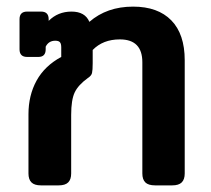

<svg xmlns="http://www.w3.org/2000/svg" viewBox="-20 -560 638 580"><path d="M66 -36V-215Q66 -272 90.5 -316.5Q115 -361 165 -388V-417Q165 -428 161 -432.5Q157 -437 147 -437Q127 -437 118 -419V-411Q118 -388 96 -388H62Q39 -388 39 -411V-502Q39 -525 62 -525H104Q127 -525 127 -502V-497Q155 -525 196 -525Q237 -525 250 -494Q303 -540 382 -540Q457 -540 497.5 -498.5Q538 -457 538 -378V-36Q538 -18 529 -9Q520 0 500 0H449Q428 0 419 -9Q410 -18 410 -36V-372Q410 -441 342 -441Q291 -441 260 -409V-369Q260 -348 258 -339.5Q256 -331 245 -324Q216 -303 205.5 -280.5Q195 -258 195 -213V-36Q195 -18 186 -9Q177 0 157 0H104Q84 0 75 -9Q66 -18 66 -36Z"/></svg>

Font: Mitr
Style: Regular
Weight: 400
Designer: Thanarat Vachiruckul
Foundry: Cadson Demak
Version: Version 1.002